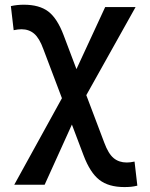

<svg xmlns="http://www.w3.org/2000/svg" viewBox="-20 -547 626 802"><path d="M499.5 234.4Q433.6 234.4 395 204.3Q356.4 174.3 329.1 102.1L161.1 -341.8Q144.5 -387.7 122.8 -406.2Q101.1 -424.8 69.8 -424.8Q55.7 -424.8 37.1 -420.9L25.4 -521.5Q51.3 -527.3 79.6 -527.3Q144.5 -527.3 181.9 -498.8Q219.2 -470.2 245.6 -400.4L415.5 48.8Q432.6 95.2 454.8 113.5Q477.1 131.8 509.3 131.8Q516.1 131.8 524.4 130.9Q532.7 129.9 542 127.9L553.7 228.5Q540 231.9 527.1 233.2Q514.2 234.4 499.5 234.4ZM39.6 224.6 266.6 -187.5 419.4 -517.6H546.4L316.4 -106.4L166.5 224.6Z"/></svg>

Font: Cascadia Code Medium
Style: Regular
Weight: 500
Monospace: yes
Designer: Aaron Bell
Foundry: Saja Typeworks
Version: Version 2407.024